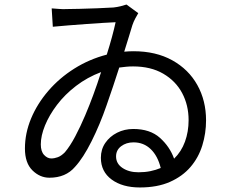

<svg xmlns="http://www.w3.org/2000/svg" viewBox="-20 -786 1040 847"><path d="M492 -96Q492 -64 520.5 -45Q549 -26 591 -26Q619 -26 643.5 -31Q668 -36 689 -45Q676 -98 645 -128Q614 -158 569 -158Q537 -158 514.5 -141Q492 -124 492 -96ZM208 -749Q224 -748 242 -746.5Q260 -745 273 -746Q293 -746 330.5 -747Q368 -748 409.5 -749.5Q451 -751 481 -753Q498 -755 512 -758.5Q526 -762 538 -766L590 -728Q584 -718 576.5 -704Q569 -690 564 -675Q558 -654 548.5 -624Q539 -594 528 -558Q539 -559 549 -559.5Q559 -560 569 -560Q668 -560 740 -520Q812 -480 850.5 -411Q889 -342 889 -255Q889 -198 872.5 -144.5Q856 -91 820.5 -49.5Q785 -8 729.5 16.5Q674 41 597 41Q520 41 472.5 6Q425 -29 425 -90Q425 -127 444.5 -155.5Q464 -184 496.5 -200.5Q529 -217 568 -217Q642 -217 685.5 -178Q729 -139 748 -86Q780 -117 796 -161Q812 -205 812 -256Q812 -322 783.5 -375.5Q755 -429 700 -461Q645 -493 567 -493Q551 -493 536 -491.5Q521 -490 506 -488Q493 -448 479 -405.5Q465 -363 450 -321Q421 -237 384 -163Q347 -89 311 -50Q270 -2 198 -2Q156 -2 123 -34.5Q90 -67 90 -131Q90 -198 117 -263Q144 -328 193 -385Q242 -442 308 -483.5Q374 -525 451 -545Q464 -586 474 -623Q484 -660 490 -688Q469 -687 434.5 -685Q400 -683 360 -680Q320 -677 281.5 -674Q243 -671 213 -668ZM160 -149Q160 -118 174.5 -102.5Q189 -87 206 -87Q220 -87 235 -92.5Q250 -98 266 -114Q289 -141 312 -184.5Q335 -228 355.5 -276.5Q376 -325 391 -366Q400 -391 409 -416.5Q418 -442 426 -468Q365 -445 315.5 -407Q266 -369 231.5 -323.5Q197 -278 178.5 -232.5Q160 -187 160 -149Z"/></svg>

Font: Chiron Sans HK TT
Style: Regular
Weight: 400
Designer: Ryoko NISHIZUKA 西塚涼子 (kana, bopomofo & ideographs); Paul D. Hunt (Latin, Greek & Cyrillic); Sandoll Communications 산돌커뮤니
Foundry: Adobe
Version: Version 2.022;hotconv 1.0.109;makeotfexe 2.5.65596